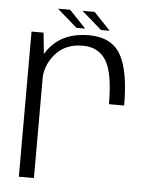

<svg xmlns="http://www.w3.org/2000/svg" viewBox="-51 -737 618 780"><g transform="rotate(5 258.0 -347.0)"><path d="M394 -325.5H456Q456 -469 418.2 -533.2Q380.5 -597.5 289 -597.5Q197.5 -597.5 144.8 -546.2Q92 -495 92 -423L116 -401Q116 -459.5 156.2 -506.2Q196.5 -553 268 -553Q331.5 -553 362.8 -503.2Q394 -453.5 394 -325.5ZM55 0H116.5V-470.5L104 -592H55ZM335.5 -623H371L303.5 -694H254ZM235.5 -623H271L203.5 -694H154Z"/></g></svg>

Font: Anybody Thin Light
Style: Regular
Weight: 300
Version: Version 1.113;gftools[0.9.25]